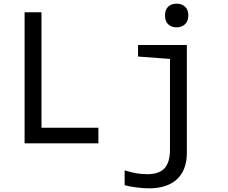

<svg xmlns="http://www.w3.org/2000/svg" viewBox="-20 -781 1240 1046"><path d="M114 -714H206V-85H516V0H114ZM879 -697Q879 -728 896 -744.5Q913 -761 942 -761Q970 -761 988 -744.5Q1006 -728 1006 -697Q1006 -665 987.5 -648.5Q969 -632 942 -632Q914 -632 896.5 -648.5Q879 -665 879 -697ZM659 228V147Q722 168 782 168Q847 168 876.5 135.5Q906 103 906 35V-460L732 -473V-536H998V51Q998 145 944.5 195Q891 245 792 245Q760 245 722.5 240Q685 235 659 228Z"/></svg>

Font: Noto Sans Mono UI
Style: Regular
Weight: 400
Monospace: yes
Designer: Monotype Design team
Foundry: Monotype Imaging Inc.
Version: Version 1.000